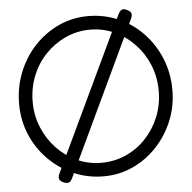

<svg xmlns="http://www.w3.org/2000/svg" viewBox="-52 -759 840 842"><g transform="rotate(-5 367.5 -338.5)"><path d="M373 16Q302 16 240 -11Q178 -38 130.5 -86Q83 -134 56.5 -197Q30 -260 30 -332Q30 -406 56 -471Q82 -536 128 -585Q174 -634 234.5 -662Q295 -690 364 -690Q435 -690 497 -663Q559 -636 605.5 -587.5Q652 -539 678.5 -474.5Q705 -410 705 -336Q705 -264 679 -200.5Q653 -137 607 -88Q561 -39 501 -11.5Q441 16 373 16ZM367 -44Q425 -44 475.5 -66.5Q526 -89 564 -129.5Q602 -170 623.5 -223Q645 -276 645 -337Q645 -397 623.5 -450Q602 -503 563.5 -543.5Q525 -584 475 -607Q425 -630 368 -630Q311 -630 260.5 -607Q210 -584 171.5 -544Q133 -504 111.5 -450.5Q90 -397 90 -336Q90 -276 112 -223Q134 -170 172 -130Q210 -90 260 -67Q310 -44 367 -44ZM192 26Q178 19 175.5 10Q173 1 180 -14L499 -687Q507 -702 515.5 -705.5Q524 -709 539 -701Q553 -694 555.5 -685Q558 -676 551 -661L233 12Q226 27 217 30Q208 33 192 26Z"/></g></svg>

Font: Fredoka Light
Style: Regular
Weight: 300
Designer: Ben Nathan
Foundry: Milena B. Brandão, Ben Nathan
Version: Version 2.001